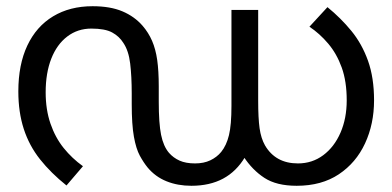

<svg xmlns="http://www.w3.org/2000/svg" viewBox="-20 -586 1263 618"><path d="M596 12Q552 12 516 -2.5Q480 -17 455 -47Q442 -63 430 -85Q418 -107 411 -146Q404 -185 404 -251V-285Q404 -340 399 -381.5Q394 -423 377 -448Q364 -469 341 -481.5Q318 -494 274 -494Q230 -494 196.5 -468.5Q163 -443 145 -397Q127 -351 127 -289Q127 -233 142.5 -188Q158 -143 185 -109.5Q212 -76 247 -51L194 11Q144 -29 109 -73Q74 -117 56.5 -171Q39 -225 39 -292Q39 -378 68 -439.5Q97 -501 151 -533.5Q205 -566 278 -566Q335 -566 374 -549.5Q413 -533 439 -503Q458 -481 469.5 -454.5Q481 -428 486 -393Q491 -358 491 -308V-259Q491 -189 498.5 -152Q506 -115 524 -94Q538 -78 558 -69Q578 -60 608 -60Q636 -60 657 -70Q678 -80 692 -97Q709 -118 717 -151Q725 -184 725 -245V-554H811V-262Q811 -206 815.5 -173.5Q820 -141 833 -118Q850 -89 876.5 -74.5Q903 -60 939 -60Q985 -60 1020.5 -86.5Q1056 -113 1076 -159Q1096 -205 1096 -263Q1096 -324 1080 -368.5Q1064 -413 1036.5 -445.5Q1009 -478 976 -500L1034 -563Q1077 -528 1111 -486.5Q1145 -445 1164.5 -390.5Q1184 -336 1184 -263Q1184 -187 1155 -124.5Q1126 -62 1070.5 -25Q1015 12 935 12Q870 12 831 -13.5Q792 -39 764 -82L769 -81Q741 -34 698 -11Q655 12 596 12Z"/></svg>

Font: umalayalam15
Style: Book
Weight: 400
Designer: Jelle Bosma - Monotype Design Team
Foundry: Monotype Imaging Inc.
Version: Version 2.003